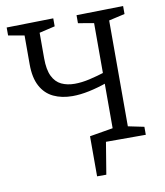

<svg xmlns="http://www.w3.org/2000/svg" viewBox="-94 -775 881 1025"><g transform="rotate(-10 347.0 -262.5)"><path d="M505.3 -70.3V0H427.3L398.7 173.3H348.7L348.7 -44ZM486.3 -310.3Q433.7 -291.7 385.2 -281.5Q336.7 -271.3 294.7 -271.3Q236.3 -271.3 191.8 -292.5Q147.3 -313.7 122.7 -359.5Q98 -405.3 98 -478V-650.7L114.3 -631.7L11.3 -649.7V-693L264.7 -698V-654.7L166.3 -631.7L179.7 -651V-496.7Q179.7 -435 197 -399.3Q214.3 -363.7 245.5 -348.8Q276.7 -334 317.7 -334Q355.3 -334 398.3 -343.8Q441.3 -353.7 486.3 -368L475 -357.7V-650.7L489.7 -632.3L390 -649.7V-693L643.3 -698V-654.7L543.3 -632L556.7 -651V-45.7L543.3 -64L643.3 -43.3V0H365.7V-43.3L487.7 -64L475 -45.7V-321.7Z"/></g></svg>

Font: Bitter Thin
Style: Regular
Weight: 100
Designer: Sol Matas, and Bitter project Authors
Foundry: Sol Matas
Version: Version 2.002